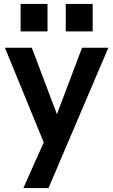

<svg xmlns="http://www.w3.org/2000/svg" viewBox="-20 -753 576 978"><path d="M99 205 231 -91 254 -129 398 -510H532L227 205ZM212 -5 5 -510H142L315 -52ZM315 -593V-733H452V-593ZM85 -593V-733H222V-593Z"/></svg>

Font: Instrument Sans SemiBold
Style: Regular
Weight: 600
Designer: Rodrigo Fuenzalida
Foundry: fragTYPE
Version: Version 1.000;gftools[0.9.28]